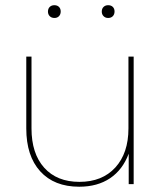

<svg xmlns="http://www.w3.org/2000/svg" viewBox="-20 -705 622 735"><path d="M491.7 0H472.7V-116.7Q449.7 -55.2 401.4 -22.7Q353 9.8 283.2 9.8Q187.5 9.8 134 -49.1Q80.6 -107.9 80.6 -213.4V-488.3H100.6V-213.4Q100.6 -117.2 149.2 -63Q197.8 -8.8 284.2 -8.8Q371.1 -8.8 421.4 -63.7Q471.7 -118.7 471.7 -213.4V-488.3H491.7ZM394 -636.2Q383.3 -636.2 376.5 -643.1Q369.6 -649.9 369.6 -660.6Q369.6 -671.9 376.5 -678.5Q383.3 -685.1 394 -685.1Q405.3 -685.1 411.9 -678.5Q418.5 -671.9 418.5 -661.1Q418.5 -649.9 411.9 -643.1Q405.3 -636.2 394 -636.2ZM188.5 -636.2Q177.2 -636.2 170.4 -643.1Q163.6 -649.9 163.6 -660.6Q163.6 -671.9 170.4 -678.5Q177.2 -685.1 188 -685.1Q199.2 -685.1 205.8 -678.5Q212.4 -671.9 212.4 -661.1Q212.4 -649.9 205.8 -643.1Q199.2 -636.2 188.5 -636.2Z"/></svg>

Font: Kumbh Sans Thin
Style: Regular
Weight: 250
Version: Version 1.004